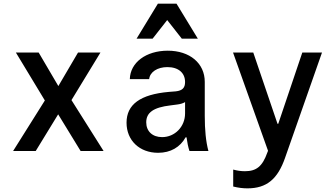

<svg xmlns="http://www.w3.org/2000/svg" viewBox="-20 -828 1840 1053"><path d="M52 0H176L299 -201L422 0H548L372 -279L531 -540H408L300 -356L192 -540H67L226 -277Z M995 -378C995 -346 980 -331 944 -327L906 -324C749 -310 674 -255 674 -155C674 -58 745 10 847 10C916 10 968 -21 998 -75H1003C1007 -46 1012 -21 1019 0H1123C1109 -52 1103 -116 1103 -193V-379C1103 -481 1021 -550 900 -550C781 -550 694 -485 692 -394H798C802 -433 843 -460 898 -460C959 -460 995 -428 995 -378ZM869 -76C816 -76 782 -108 782 -157C782 -211 822 -239 915 -250L953 -255C969 -257 983 -261 995 -268V-206C995 -133 939 -76 869 -76ZM729 -616H817L897 -718L977 -616H1065L948 -808H846Z M1259 102V195C1288 202 1312 205 1337 205C1442 205 1503 155 1544 36L1746 -540H1638L1506 -149H1502L1369 -540H1258L1450 -1L1446 9C1419 85 1386 111 1323 111C1302 111 1281 108 1259 102Z"/></svg>

Font: CommitMono
Style: 600Regular
Weight: 600
Monospace: yes
Designer: Eigil Nikolajsen
Foundry: Eigil Nikolajsen
Version: Version 1.143